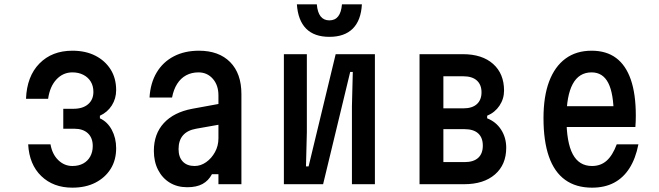

<svg xmlns="http://www.w3.org/2000/svg" viewBox="-20 -850 3040 886"><path d="M314 16Q226 16 170.5 -37.5Q115 -91 110 -184H213Q221 -138 249 -111Q277 -84 314 -84Q343 -84 364 -95.5Q385 -107 396.5 -128Q408 -149 408 -176Q408 -214 385.5 -235Q363 -256 323 -256H272V-348H319Q362 -348 386.5 -369Q411 -390 411 -426Q411 -453 399 -473Q387 -493 365 -504.5Q343 -516 314 -516Q271 -516 240.5 -483.5Q210 -451 202 -394H100Q104 -498 162 -557Q220 -616 314 -616Q375 -616 420 -593Q465 -570 490.5 -529.5Q516 -489 516 -434Q516 -395 496 -363.5Q476 -332 441 -316V-304Q476 -288 496 -250.5Q516 -213 516 -166Q516 -111 490.5 -70.5Q465 -30 420 -7Q375 16 314 16Z M998 -372V-276L885 -256Q845 -249 824.5 -225.5Q804 -202 804 -162Q804 -125 823.5 -104.5Q843 -84 878 -84Q906 -84 931 -101.5Q956 -119 972 -148Q988 -177 988 -212V-410Q988 -457 962 -486.5Q936 -516 896 -516Q864 -516 839 -502.5Q814 -489 797.5 -463Q781 -437 774 -400H670Q674 -467 703 -515.5Q732 -564 782 -590Q832 -616 898 -616Q990 -616 1042 -563.5Q1094 -511 1094 -416V0H988V-46H958Q942 -16 914.5 -1Q887 14 844 14Q798 14 763.5 -7Q729 -28 709.5 -66Q690 -104 690 -154Q690 -232 736 -282Q782 -332 867 -348Z M1290 0V-600H1396V-240L1392 -82H1404L1529 -600H1710V0H1604V-360L1608 -518H1596L1471 0ZM1442 -830Q1445 -793 1459.5 -774.5Q1474 -756 1500 -756Q1526 -756 1540.5 -774.5Q1555 -793 1558 -830H1650Q1646 -756 1608 -718Q1570 -680 1500 -680Q1430 -680 1392.5 -718Q1355 -756 1350 -830Z M1916 0V-600H2116Q2205 -600 2255.5 -555Q2306 -510 2306 -432Q2306 -394 2285 -362.5Q2264 -331 2228 -316V-304Q2269 -288 2292.5 -251.5Q2316 -215 2316 -168Q2316 -90 2264 -45Q2212 0 2122 0ZM2026 -102H2124Q2165 -102 2186.5 -121.5Q2208 -141 2208 -178Q2208 -215 2186.5 -234.5Q2165 -254 2124 -254H2026ZM2026 -350H2118Q2159 -350 2180.5 -369.5Q2202 -389 2202 -424Q2202 -459 2180.5 -478.5Q2159 -498 2118 -498H2026Z M2566 -360H2850L2812 -317Q2812 -418 2787 -467Q2762 -516 2710 -516Q2652 -516 2623 -462.5Q2594 -409 2594 -305Q2594 -193 2623 -138.5Q2652 -84 2712 -84Q2752 -84 2779.5 -108.5Q2807 -133 2826 -184H2926Q2913 -118 2884.5 -73.5Q2856 -29 2813 -6.5Q2770 16 2712 16Q2638 16 2588 -20Q2538 -56 2513 -127.5Q2488 -199 2488 -305Q2488 -405 2514 -474Q2540 -543 2589.5 -579.5Q2639 -616 2710 -616Q2778 -616 2823 -582.5Q2868 -549 2891 -482.5Q2914 -416 2914 -317Q2914 -304 2913.5 -289.5Q2913 -275 2912 -264H2566Z"/></svg>

Font: Martian Mono Condensed
Style: Regular
Weight: 400
Width: 3
Designer: Roman Shamin
Foundry: Evil Martians
Version: Version 1.000